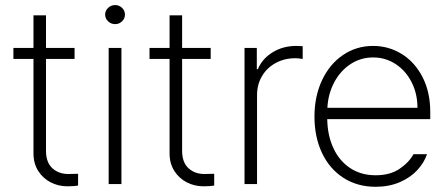

<svg xmlns="http://www.w3.org/2000/svg" viewBox="-20 -717 1743 748"><path d="M270.5 -487.3H159.2V-129.9Q159.2 -84.5 183.8 -61.8Q208.5 -39.1 246.1 -39.1L284.2 -40V5.9Q269.5 8.8 242.2 8.8Q207.5 8.8 177.5 -6.6Q147.5 -22 128.9 -51Q110.4 -80.1 110.4 -120.1V-487.3H32.2V-530.3H110.4V-657.2H159.2V-530.3H270.5Z M403.3 -530.3H453.1V0H403.3ZM389.6 -660.2Q389.6 -675.3 401.1 -686.3Q412.6 -697.3 428.7 -697.3Q444.3 -697.3 455.6 -686.3Q466.8 -675.3 466.8 -660.2Q466.8 -645 455.6 -634Q444.3 -623 428.7 -623Q412.6 -623 401.1 -634Q389.6 -645 389.6 -660.2Z M800.8 -487.3H689.5V-129.9Q689.5 -84.5 714.1 -61.8Q738.8 -39.1 776.4 -39.1L814.5 -40V5.9Q799.8 8.8 772.5 8.8Q737.8 8.8 707.8 -6.6Q677.7 -22 659.2 -51Q640.6 -80.1 640.6 -120.1V-487.3H562.5V-530.3H640.6V-657.2H689.5V-530.3H800.8Z M932.6 -530.3H980.5V-447.3H984.4Q1001.5 -488.3 1042 -513.2Q1082.5 -538.1 1133.8 -538.1L1159.2 -537.1V-487.3Q1141.6 -490.2 1130.9 -490.2Q1088.4 -490.2 1054.2 -471.7Q1020 -453.1 1000.7 -420.4Q981.4 -387.7 981.4 -346.7V0H932.6Z M1205.1 -262.7Q1205.1 -341.3 1234.4 -404.1Q1263.7 -466.8 1315.9 -502.4Q1368.2 -538.1 1433.6 -538.1Q1493.7 -538.1 1544.4 -507.1Q1595.2 -476.1 1625.7 -417.5Q1656.2 -358.9 1656.2 -280.3V-252.9H1254.9Q1255.9 -189 1279.1 -139.4Q1302.2 -89.8 1344.5 -62Q1386.7 -34.2 1443.4 -34.2Q1499.5 -34.2 1536.4 -59.1Q1573.2 -84 1590.8 -116.2H1643.6Q1631.8 -82 1604.5 -53Q1577.1 -23.9 1535.9 -6.6Q1494.6 10.7 1443.4 10.7Q1372.1 10.7 1317.9 -24.2Q1263.7 -59.1 1234.4 -121.3Q1205.1 -183.6 1205.1 -262.7ZM1606.4 -296.9Q1606.4 -351.6 1583.7 -396.5Q1561 -441.4 1521.5 -467.3Q1481.9 -493.2 1433.6 -493.2Q1385.3 -493.2 1345.7 -467.3Q1306.2 -441.4 1282.2 -396.5Q1258.3 -351.6 1255.4 -296.9Z"/></svg>

Font: Pretendard GOV ExtraLight
Style: Regular
Weight: 200
Designer: Base glyphs from Inter by Rasmus Andersson; Hangeul glyphs from Noto Sans CJK(Source Han Sans) by Jang Soo-young and Kan
Foundry: Kil Hyung-jin
Version: Version 1.309